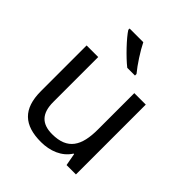

<svg xmlns="http://www.w3.org/2000/svg" viewBox="-212 -899 1042 1042"><g transform="rotate(45 309.0 -378.0)"><path d="M284 -766H179V-756C202 -719 275 -642 321 -606H380V-618C349 -655 306 -721 284 -766ZM533 -536H445V-257C445 -132 406 -63 287 -63C206 -63 168 -105 168 -191V-536H79V-185C79 -49 145 10 274 10C343 10 409 -15 444 -71H448L461 0H533Z"/></g></svg>

Font: Noto Sans Mro
Style: Regular
Weight: 400
Designer: Monotype Design Team
Foundry: Monotype Imaging Inc.
Version: Version 2.001